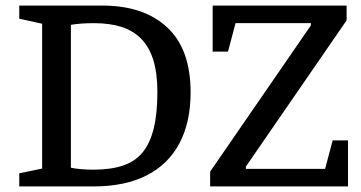

<svg xmlns="http://www.w3.org/2000/svg" viewBox="-20 -668 1293 688"><path d="M49 0V-47L131 -64V-583L49 -601V-648H347Q495 -648 579 -570Q663 -492 663 -337Q663 -230 623 -154.5Q583 -79 505.5 -39.5Q428 0 316 0ZM314 -60Q376 -60 420 -74.5Q464 -89 491 -122Q518 -155 531 -208.5Q544 -262 544 -338Q544 -407 529 -454Q514 -501 485 -530Q456 -559 414 -572Q372 -585 317 -585Q292 -585 271.5 -583.5Q251 -582 234 -579V-67Q246 -64 269 -62Q292 -60 314 -60ZM733 0V-53L1094 -577V-585H824L797 -483H742V-648H1222V-595L861 -71V-63H1145L1172 -165H1227V0Z"/></svg>

Font: Faustina Medium
Style: Regular
Weight: 500
Designer: Alfonso Garcia
Foundry: http://www.omnibus-type.com
Version: Version 1.200